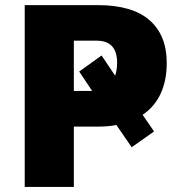

<svg xmlns="http://www.w3.org/2000/svg" viewBox="-20 -734 712 754"><path d="M437 -243.2Q406.2 -236.8 363.8 -236.8H270V0H77.1V-713.9H363.8Q499.5 -713.9 567.1 -654.8Q634.8 -595.7 634.8 -486.8Q634.8 -417.5 610.6 -365.7Q586.4 -314 540 -283.2L585 -217.8L497.1 -155.8ZM270 -377H341.8L291 -453.1L378.9 -516.1L432.1 -437Q439.9 -458.5 439.9 -487.8Q439.9 -574.2 359.9 -574.2H270Z"/></svg>

Font: Black Ops One [rus by aLiNcE]
Style: Regular
Weight: 400
Designer: James Grieshaber
Foundry: James Grieshaber
Version: Version 1.002;May 25, 2024;FontCreator 13.0.0.2680 64-bit